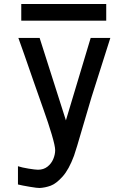

<svg xmlns="http://www.w3.org/2000/svg" viewBox="-20 -739 640 957"><path d="M169.5 107Q197 107 216.5 91.8Q236 76.5 245.5 53.8Q255 31 255 9.5Q255 -11 237.8 -69Q220.5 -127 197 -192.5Q193.5 -202 145.5 -339Q91.5 -495.5 71.5 -550H177.5L308.5 -139L432 -550H530L436 -254Q426.5 -224 396 -118.5Q358 12.5 349 37Q323.5 106 291.8 141.2Q260 176.5 232.8 186.5Q205.5 196.5 177.5 198Q167 198.5 128.2 192Q89.5 185.5 69.5 180.5V89.5Q88.5 96 122.5 101.5Q156.5 107 169.5 107ZM86 -719H509.5V-636H86Z"/></svg>

Font: JuliaMono Medium
Style: Regular
Weight: 500
Monospace: yes
Designer: cormullion
Foundry: corm
Version: Version 0.054; ttfautohint (v1.8.4)